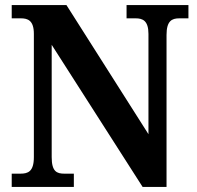

<svg xmlns="http://www.w3.org/2000/svg" viewBox="-20 -734 775 754"><path d="M26 0H270V-52H233C203 -52 183 -60 183 -117V-558L540 0H634V-597C634 -652 655 -662 684 -662H720V-714H477V-662H513C540 -662 563 -653 563 -601V-207L241 -714H26V-662H62C89 -662 113 -654 113 -601V-117C113 -60 90 -52 60 -52H26Z"/></svg>

Font: Noto Serif Tamil SemiCondensed
Style: Bold
Weight: 700
Width: 4
Designer: Indian Type Foundry, Tom Grace, and the Monotype Design Team
Foundry: Monotype Imaging Inc.
Version: Version 2.004